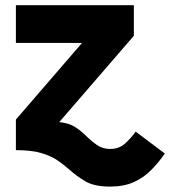

<svg xmlns="http://www.w3.org/2000/svg" viewBox="-20 -563 638 720"><path d="M393.1 136.7Q334 136.7 301 117.4Q268.1 98.1 240.7 73.7Q220.2 55.2 195.6 38.3Q170.9 21.5 134 10.7Q97.2 0 39.6 0V-114.7L287.6 -401.9H39.6V-543.5H481.9V-428.7L202.1 -105Q238.3 -101.6 261.5 -86.7Q284.7 -71.8 304.2 -52.2Q322.8 -33.7 344 -19Q365.2 -4.4 393.1 -4.4Q425.3 -4.4 447.3 -23.4Q469.2 -42.5 488.8 -69.3L598.1 12.7Q574.2 47.4 545.9 75.7Q517.6 104 480.7 120.4Q443.8 136.7 393.1 136.7Z"/></svg>

Font: Estedad-FD ExtraBold
Style: Regular
Weight: 800
Designer: Amin Abedi
Version: Version 7.3